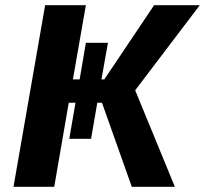

<svg xmlns="http://www.w3.org/2000/svg" viewBox="-20 -720 790 740"><path d="M488 0H654L501 -372L750 -700H574L382 -414H371L396 -555H311L287 -414H261L311 -700H154L32 0H189L245 -324H271L247 -185H331L355 -324H373Z"/></svg>

Font: Fixel Display
Style: Bold Italic
Weight: 700
Italic angle: -10°
Designer: AlfaBravo + MacPaw
Foundry: Kyrylo Tkachov, Marchela Mozhyna, Serhii Makarenko, Maria Weinstein, Zakhar Kryvoshyya
Version: Version 1.210;Glyphs 3.2 (3217)